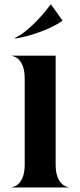

<svg xmlns="http://www.w3.org/2000/svg" viewBox="-20 -827 354 847"><path d="M89 -481V-100.5C89 -10 37.5 -1.5 32.5 -1.5V0H282V-1.5C277 -1.5 225.5 -10 225.5 -100.5V-581.5H32.5V-580C37.5 -580 89 -571.5 89 -481ZM203 -807C160.5 -748 90 -677.5 45 -659.5L47.5 -657C106 -665 204.5 -698.5 255 -735V-737.5L205.5 -807Z"/></svg>

Font: Beautique Display
Style: Bold
Weight: 700
Designer: Nhat-Quang Ngo
Version: Version 1.100;Glyphs 3.2.3 (3260)